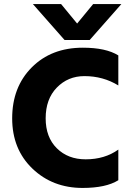

<svg xmlns="http://www.w3.org/2000/svg" viewBox="-20 -918 653 946"><path d="M563 -645V-497Q488 -543 396 -543Q315 -543 260 -486.5Q205 -430 205 -335Q205 -242 260 -187.5Q315 -133 402 -133Q496 -133 563 -181V-30Q502 8 387 8Q239 8 139.5 -87.5Q40 -183 40 -335Q40 -489 136.5 -586Q233 -683 388 -683Q502 -683 563 -645ZM422 -721H298L142 -898H281L360 -802L439 -898H578Z"/></svg>

Font: Hind Bold
Style: Regular
Weight: 700
Designer: Manushi Parikh, Satya Rajpurohit
Foundry: Indian Type Foundry
Version: Version 1.201;PS 1.0;hotconv 1.0.78;makeotf.lib2.5.61930; tt